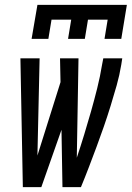

<svg xmlns="http://www.w3.org/2000/svg" viewBox="-20 -770 542 790"><path d="M74 0 64 -530H143L134 -130L229 -432L227 -530H303L296 -121Q312 -169 326.5 -216.5Q341 -264 354.5 -311.5Q368 -359 380 -407Q392 -455 400 -504L405 -530H483L479 -504Q472 -461 460 -418.5Q448 -376 435 -334Q422 -292 407.5 -250Q393 -208 377.5 -166.5Q362 -125 346 -83Q330 -41 313 0H237L233 -236L150 0ZM110 -610 134 -750H502L479 -610H410L423 -689H342L329 -610H260L273 -689H192L179 -610Z"/></svg>

Font: Iosevka Curly Slab Oblique
Style: Regular
Weight: 400
Italic angle: -9°
Monospace: yes
Designer: Belleve Invis
Foundry: Belleve Invis
Version: Version 11.1.0; ttfautohint (v1.8.3)